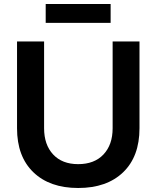

<svg xmlns="http://www.w3.org/2000/svg" viewBox="-20 -922 780 958"><path d="M676 -715V-282Q676 -141 594.5 -62.5Q513 16 370 16Q228 16 146.5 -62.5Q65 -141 65 -282V-715H200V-282Q200 -200 245 -151.5Q290 -103 370 -103Q451 -103 496.5 -151.5Q542 -200 542 -282V-715ZM532 -808H208V-902H532Z"/></svg>

Font: Wix Madefor Display
Style: Bold
Weight: 700
Designer: Dalton Maag Ltd
Foundry: Dalton Maag Ltd
Version: Version 3.100